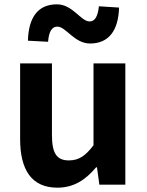

<svg xmlns="http://www.w3.org/2000/svg" viewBox="-20 -853 677 887"><path d="M245 14C322 14 376 -23 424 -80H428L439 0H559V-560H412V-182C374 -132 344 -112 298 -112C244 -112 220 -142 220 -229V-560H73V-210C73 -70 125 14 245 14ZM396 -652C481 -652 527 -710 530 -818L437 -824C432 -778 419 -754 394 -754C353 -754 316 -833 243 -833C157 -833 112 -775 109 -665L202 -660C206 -708 220 -730 245 -730C285 -730 323 -652 396 -652Z"/></svg>

Font: Source Han Sans SC Bold
Style: Regular
Weight: 700
Designer: Ryoko NISHIZUKA (kana & ideographs); Paul D. Hunt (Latin, Greek & Cyrillic); Wenlong ZHANG (bopomofo); Sandoll Communica
Foundry: Adobe Systems Incorporated
Version: Version 1.001;PS 1.001;hotconv 1.0.78;makeotf.lib2.5.61930